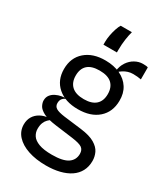

<svg xmlns="http://www.w3.org/2000/svg" viewBox="-243 -907 1087 1242"><g transform="rotate(30 300.0 -285.5)"><path d="M311 226.5Q235 226.5 177.2 207Q119.5 187.5 87 151.8Q54.5 116 54.5 67.5Q54.5 33.5 69.8 8.2Q85 -17 112.5 -32.2Q140 -47.5 176 -50L197 -47.5Q184.5 -39.5 172.8 -28Q161 -16.5 153.5 1.8Q146 20 146 47.5Q146 74.5 160.8 97Q175.5 119.5 211.5 133.2Q247.5 147 310 147Q391.5 147 428 122Q464.5 97 464.5 51.5Q464.5 22 445 8Q425.5 -6 368.5 -13.5L239 -30.5Q173 -39 140.8 -56.2Q108.5 -73.5 98.2 -93.8Q88 -114 88 -131Q88 -155.5 100.8 -172Q113.5 -188.5 133.2 -198.2Q153 -208 174.2 -211.8Q195.5 -215.5 212 -214Q195 -207 184.5 -194.8Q174 -182.5 174 -160.5Q174 -137 193.2 -125.2Q212.5 -113.5 258.5 -107.5L388.5 -91.5Q457.5 -83 494.2 -61Q531 -39 544.5 -10Q558 19 558 50.5Q558 94 540.2 127Q522.5 160 489.8 182Q457 204 411.8 215.2Q366.5 226.5 311 226.5ZM307.5 -192Q212.5 -192 156.5 -241Q100.5 -290 100.5 -373Q100.5 -457.5 157.2 -506.8Q214 -556 308.5 -555Q370.5 -554.5 417.2 -532.5Q464 -510.5 489.8 -470Q515.5 -429.5 514.5 -373Q513.5 -289.5 458.2 -240.8Q403 -192 307.5 -192ZM308.5 -267.5Q367.5 -267.5 397.5 -294.8Q427.5 -322 427.5 -373.5Q427.5 -424 397.8 -451.8Q368 -479.5 306.5 -479.5Q246 -479.5 216.8 -452.5Q187.5 -425.5 187.5 -374Q187.5 -323 218 -295.2Q248.5 -267.5 308.5 -267.5ZM403.5 -523.5 397 -528.5Q401.5 -568 420.8 -596.8Q440 -625.5 468.2 -641.2Q496.5 -657 526.5 -657Q542.5 -657 550.8 -656Q559 -655 565 -652.5V-563Q549.5 -565.5 537 -567Q524.5 -568.5 505.5 -568.5Q485.5 -568.5 467.8 -563Q450 -557.5 434.2 -547.5Q418.5 -537.5 403.5 -523.5ZM243 -636.5V-659Q243 -680.5 248 -707.8Q253 -735 261.2 -760Q269.5 -785 278.5 -798.5H362Q354.5 -772 349 -734.2Q343.5 -696.5 343.5 -655V-636.5Z"/></g></svg>

Font: Spline Sans Mono
Style: Regular
Weight: 400
Monospace: yes
Designer: Eben Sorkin, Mirko Velimirovic
Foundry: Sorkin Type
Version: Version 1.004